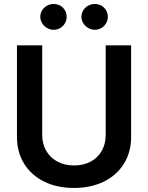

<svg xmlns="http://www.w3.org/2000/svg" viewBox="-20 -935 745 966"><path d="M639.6 -707V-245.1Q639.6 -169.9 603.8 -111.8Q567.9 -53.7 502.7 -21.5Q437.5 10.7 352.5 10.7Q267.1 10.7 201.9 -21.5Q136.7 -53.7 101.1 -111.8Q65.4 -169.9 65.4 -245.1V-707H192.4V-255.9Q192.4 -211.4 212.2 -176.8Q231.9 -142.1 268.3 -122.3Q304.7 -102.5 352.5 -102.5Q400.4 -102.5 436.5 -122.1Q472.7 -141.6 492.2 -176.5Q511.7 -211.4 511.7 -255.9V-707ZM182.6 -850.6Q182.6 -868.2 191.9 -883.1Q201.2 -897.9 216.6 -906.5Q231.9 -915 250 -915Q277.8 -915 296.6 -896.5Q315.4 -877.9 315.4 -850.6Q315.4 -833 306.9 -818.1Q298.3 -803.2 283.2 -794.2Q268.1 -785.2 250 -785.2Q232.4 -785.2 216.8 -794.2Q201.2 -803.2 191.9 -818.4Q182.6 -833.5 182.6 -850.6ZM389.6 -850.6Q389.6 -868.2 398.9 -883.1Q408.2 -897.9 423.6 -906.5Q439 -915 457 -915Q484.9 -915 503.7 -896.5Q522.5 -877.9 522.5 -850.6Q522.5 -833 513.9 -818.1Q505.4 -803.2 490.2 -794.2Q475.1 -785.2 457 -785.2Q439.5 -785.2 423.8 -794.2Q408.2 -803.2 398.9 -818.4Q389.6 -833.5 389.6 -850.6Z"/></svg>

Font: WEMIX Pretendard SemiBold
Style: Regular
Weight: 600
Designer: Base glyphs from Inter by Rasmus Andersson; Hangeul glyphs from Noto Sans CJK(Source Han Sans) by Jang Soo-young and Kan
Foundry: Kil Hyung-jin
Version: Version 1.000